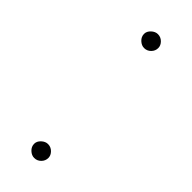

<svg xmlns="http://www.w3.org/2000/svg" viewBox="-145 -398 420 420"><g transform="rotate(45 65.5 -187.5)"><path d="M65 4Q57 4 50 -2.5Q43 -9 43 -18Q43 -26 50 -32.5Q57 -39 65 -39Q74 -39 80.5 -32.5Q87 -26 87 -18Q87 -9 80.5 -2.5Q74 4 65 4ZM65 -336Q57 -336 50 -342.5Q43 -349 43 -358Q43 -366 50 -372.5Q57 -379 65 -379Q74 -379 80.5 -372.5Q87 -366 87 -358Q87 -349 80.5 -342.5Q74 -336 65 -336Z"/></g></svg>

Font: Libertine-Super Thin
Style: Regular
Weight: 100
Designer: Bastien Sozeau
Foundry: NBR — Bastien Sozeau
Version: Version 2.003;gftools[0.9.33]